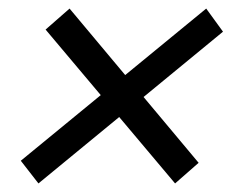

<svg xmlns="http://www.w3.org/2000/svg" viewBox="-20 -472 567 446"><path d="M459 -452.1 498 -398.4 69.3 -45.9 28.3 -98.6ZM141.6 -452.1 441.4 -93.8 386.7 -45.9 85.9 -403.3Z"/></svg>

Font: Crimson Pro ExtraLight SemiBold
Style: Italic
Weight: 600
Italic angle: -12°
Version: Version 1.002